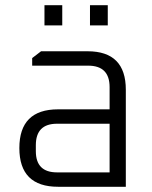

<svg xmlns="http://www.w3.org/2000/svg" viewBox="-20 -714 580 734"><path d="M202 0Q54 0 54 -148Q54 -296 202 -296H399V-381Q399 -463 317 -463H103V-492L137 -518H315Q461 -518 461 -371V0ZM117 -136Q117 -55 198 -55H399V-241H198Q117 -241 117 -159ZM150 -617V-694H218V-617ZM324 -617V-694H392V-617Z"/></svg>

Font: Oxanium Light
Style: Regular
Weight: 300
Designer: Severin Meyer
Version: Version 1.000